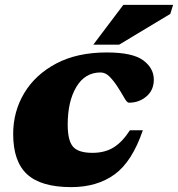

<svg xmlns="http://www.w3.org/2000/svg" viewBox="-20 -752 730 787"><path d="M392 -455Q328.5 -455 293 -395.8Q257.5 -336.5 257.5 -241Q257.5 -176 279.2 -150.8Q301 -125.5 359 -125.5Q410 -125.5 445.8 -147.8Q481.5 -170 512.5 -218H565.5Q521.5 -89 449.5 -37Q377.5 15 272 15Q148.5 15 91.2 -37.5Q34 -90 34 -203Q34 -294.5 79.2 -370.2Q124.5 -446 210.2 -491.5Q296 -537 417.5 -537Q523.5 -537 567 -504.8Q610.5 -472.5 610.5 -425.5Q610.5 -382.5 580.2 -356.8Q550 -331 508.5 -331Q500.5 -331 488.8 -352Q477 -373 462 -396Q447 -419.5 429.8 -437.2Q412.5 -455 392 -455ZM362.5 -569 485.5 -732H689.5L678 -695L468.5 -569Z"/></svg>

Font: Newsreader Caption ExtraBold
Style: Italic
Weight: 800
Italic angle: -17°
Designer: Hugues Gentile
Foundry: Production Type
Version: Version 1.001